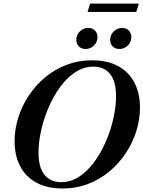

<svg xmlns="http://www.w3.org/2000/svg" viewBox="-20 -1060 816 1092"><path d="M199 -193Q199 -107.5 233 -65.8Q267 -24 329.5 -24Q374.5 -24 415 -46.2Q455.5 -68.5 490.2 -107.2Q525 -146 552.5 -195.2Q580 -244.5 599.5 -299.2Q619 -354 629.5 -408.8Q640 -463.5 640 -512Q640 -597.5 606 -639.2Q572 -681 510 -681Q464.5 -681 424 -658.8Q383.5 -636.5 348.8 -597.8Q314 -559 286.5 -509.8Q259 -460.5 239.5 -405.8Q220 -351 209.5 -296.2Q199 -241.5 199 -193ZM776 -448Q776 -380 755 -313.5Q734 -247 695 -188.2Q656 -129.5 601.5 -84.2Q547 -39 480 -13.5Q413 12 336 12Q248.5 12 187.5 -21Q126.5 -54 94.8 -114.5Q63 -175 63 -257Q63 -325 84 -391.5Q105 -458 144 -516.8Q183 -575.5 237.5 -620.8Q292 -666 359.2 -691.5Q426.5 -717 503 -717Q591 -717 651.8 -684Q712.5 -651 744.2 -590.8Q776 -530.5 776 -448ZM465.5 -781.5Q442 -781.5 428 -796.5Q414 -811.5 414 -832.5Q414 -851 422.8 -866.5Q431.5 -882 447 -891.5Q462.5 -901 482.5 -901Q506.5 -901 520.5 -886Q534.5 -871 534.5 -850Q534.5 -832 525.8 -816.2Q517 -800.5 501.5 -791Q486 -781.5 465.5 -781.5ZM658.5 -781.5Q634.5 -781.5 620.5 -796.5Q606.5 -811.5 606.5 -832.5Q606.5 -851 615.5 -866.5Q624.5 -882 640 -891.5Q655.5 -901 675.5 -901Q699 -901 713 -886Q727 -871 727 -850Q727 -832 718.2 -816.2Q709.5 -800.5 694.2 -791Q679 -781.5 658.5 -781.5ZM478 -992 492.5 -1039.5H769.5L755 -992Z"/></svg>

Font: Newsreader 60pt SemiBold
Style: Italic
Weight: 600
Italic angle: -17°
Designer: Hugues Gentile
Foundry: Production Type
Version: Version 1.003